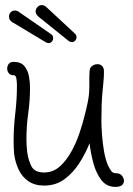

<svg xmlns="http://www.w3.org/2000/svg" viewBox="-20 -714 518 748"><path d="M259 -550Q256 -550 253 -551.5Q250 -553 248 -554L130 -649Q117 -660 119 -673Q121 -683 128.5 -689Q136 -695 145 -694Q154 -693 160 -687L272 -583Q279 -577 278 -566Q277 -559 271 -554Q265 -549 259 -550ZM170 -546Q167 -546 164 -547Q161 -548 159 -549L29 -627Q15 -635 15 -649Q15 -659 21.5 -666Q28 -673 38 -673Q46 -673 53 -668L179 -581Q187 -576 187 -565Q187 -558 182 -552Q177 -546 170 -546ZM429 14Q395 14 374.5 -13Q354 -40 343.5 -79.5Q333 -119 329 -156Q314 -118 290 -80Q266 -42 232 -16.5Q198 9 152 9Q115 9 90 -8.5Q65 -26 52 -54.5Q39 -83 35 -115Q34 -127 33.5 -139Q33 -151 33 -163Q33 -218 39.5 -272.5Q46 -327 46 -382Q46 -393 44 -407Q42 -421 33 -421Q20 -421 14 -429Q8 -437 8 -447Q8 -457 14 -465Q20 -473 33 -473Q62 -473 75.5 -456Q89 -439 93 -415.5Q97 -392 97 -373Q97 -323 90 -273Q83 -223 83 -173Q83 -147 86 -121Q91 -87 103.5 -64.5Q116 -42 152 -42Q187 -42 213 -65.5Q239 -89 258.5 -124.5Q278 -160 290.5 -198Q303 -236 310 -265Q317 -291 322.5 -319Q328 -347 328 -375V-415Q328 -427 329 -436.5Q330 -446 332 -450Q343 -464 359 -464Q378 -464 384 -446Q385 -443 385 -433Q385 -417 383 -395Q381 -373 380 -364Q377 -335 376 -305Q375 -275 375 -245Q375 -220 377.5 -187.5Q380 -155 385.5 -123.5Q391 -92 401 -69Q408 -55 414 -47Q420 -39 434 -39Q447 -39 455 -29.5Q463 -20 463 -9Q463 -2 458 4.5Q453 11 442 13Q438 14 435 14Q432 14 429 14Z"/></svg>

Font: Twinkle Star
Style: Regular
Weight: 400
Designer: Robert E. Leuschke
Foundry: Robert E. Leuschke
Version: Version 2.010; ttfautohint (v1.8.3)